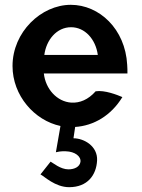

<svg xmlns="http://www.w3.org/2000/svg" viewBox="-20 -515 589 797"><path d="M386 -287H164C172 -349 215 -402 275 -402C332 -402 377 -353 386 -287ZM162 -210H509C509 -222 509 -234 508 -246C500 -395 392 -495 274 -495C151 -495 32 -382 32 -241C32 -118 123 -15 231 8L212 117C217 116 230 112 253 113C291 114 317 134 314 157C311 177 290 188 264 188C231 188 200 161 190 156L148 209C164 217 209 262 267 262C343 262 380 212 383 151C386 92 329 59 285 59L292 12C369 7 441 -35 488 -112C467 -121 414 -142 377 -136C346 -101 311 -87 276 -89C216 -93 169 -146 162 -210Z"/></svg>

Font: Bluebird
Style: Nrw
Weight: 400
Designer: Jasper
Foundry: Cannot Into Space Fonts
Version: Version 0.98